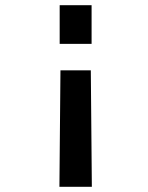

<svg xmlns="http://www.w3.org/2000/svg" viewBox="-20 -519 570 740"><path d="M333 -499V-350H210V-499ZM330 -248 334 201H209L213 -248Z"/></svg>

Font: TitilliumText22L Rg
Style: Bold
Weight: 700
Designer: Campivisivi
Foundry: Campivisivi
Version: 1.000